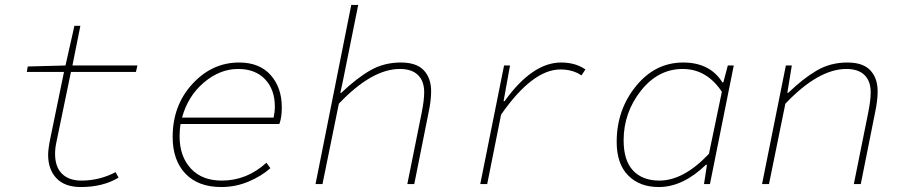

<svg xmlns="http://www.w3.org/2000/svg" viewBox="-20 -742 3640 774"><path d="M306 12Q241 12 207.5 -23.5Q174 -59 174 -118Q174 -140 182 -180L238 -452H88L92 -474L244 -478L280 -638H304L272 -478H534L528 -452H266L208 -172Q202 -145 202 -122Q202 -69 230 -41.5Q258 -14 308 -14Q381 -14 446 -48L458 -26Q395 12 306 12Z M872 12Q779 12 727.5 -42Q676 -96 676 -190Q676 -317 755.5 -403.5Q835 -490 944 -490Q1026 -490 1071 -439.5Q1116 -389 1116 -309Q1116 -267 1106 -242H708Q704 -221 704 -192Q704 -112 749 -63Q794 -14 874 -14Q975 -14 1054 -86L1070 -64Q1034 -32 982 -10Q930 12 872 12ZM940 -464Q866 -464 801.5 -409Q737 -354 714 -268H1083Q1088 -291 1088 -312Q1088 -381 1048.5 -422.5Q1009 -464 940 -464Z M1252 0 1396 -722H1424L1362 -414L1352 -368H1356Q1418 -427 1473 -458.5Q1528 -490 1596 -490Q1659 -490 1688.5 -458.5Q1718 -427 1718 -374Q1718 -337 1708 -290L1650 0H1622L1680 -288Q1690 -338 1690 -370Q1690 -415 1665 -439.5Q1640 -464 1592 -464Q1479 -464 1346 -324L1280 0Z M1916 0 2012 -478H2036L2010 -334H2014Q2126 -490 2242 -490Q2300 -490 2340 -462L2324 -438Q2289 -462 2239 -462Q2127 -462 2000 -280L1944 0Z M2636 12Q2558 12 2512 -35Q2466 -82 2466 -170Q2466 -299 2543.5 -394.5Q2621 -490 2734 -490Q2842 -490 2892 -410H2896L2914 -478H2938L2842 0H2818L2830 -78H2826Q2733 12 2636 12ZM2638 -14Q2736 -14 2838 -122L2890 -372Q2829 -464 2732 -464Q2633 -464 2563.5 -376Q2494 -288 2494 -176Q2494 -95 2532 -54.5Q2570 -14 2638 -14Z M3052 0 3148 -478H3172L3154 -368H3158Q3218 -426 3273 -458Q3328 -490 3396 -490Q3459 -490 3488.5 -458.5Q3518 -427 3518 -374Q3518 -337 3508 -290L3450 0H3422L3480 -288Q3490 -338 3490 -370Q3490 -415 3465 -439.5Q3440 -464 3392 -464Q3279 -464 3146 -324L3080 0Z"/></svg>

Font: TypoPRO Source Code Pro
Style: Italic
Weight: 200
Italic angle: -11°
Monospace: yes
Designer: Paul D. Hunt, Teo Tuominen
Foundry: Adobe Systems Incorporated
Version: Version 1.030;PS 1.0;hotconv 1.0.84;makeotf.lib2.5.63406